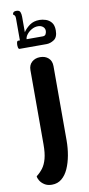

<svg xmlns="http://www.w3.org/2000/svg" viewBox="-107 -796 496 1066"><g transform="rotate(-10 141.5 -263.5)"><path d="M96 229Q71 229 54 218Q37 207 28.5 192.5Q20 178 20 168Q41 152 56 132Q71 112 79.5 80.5Q88 49 88 0V-418Q88 -447 106.5 -463.5Q125 -480 153 -480Q182 -480 200 -463.5Q218 -447 218 -418V0Q218 44 210.5 85Q203 126 188.5 158.5Q174 191 151 210Q128 229 96 229ZM49 -545Q43 -545 41 -556.5Q39 -568 41 -579.5Q43 -591 49 -591H59V-717Q59 -727 55 -732Q51 -737 47 -738Q46 -744 50.5 -750Q55 -756 68 -756Q85 -756 89.5 -745Q94 -734 94 -719V-631Q107 -651 129.5 -667.5Q152 -684 186 -684Q202 -684 220.5 -678Q239 -672 252 -656.5Q265 -641 265 -611Q265 -573 244 -559Q223 -545 201 -545ZM97 -591H188Q201 -591 205.5 -600.5Q210 -610 210 -618Q210 -633 199 -642Q188 -651 171 -651Q152 -651 135 -641Q118 -631 107.5 -617Q97 -603 97 -591Z"/></g></svg>

Font: El Messiri
Style: Regular
Weight: 400
Designer: Mohamed Gaber
Foundry: Kief Type Foundry
Version: Version 2.020